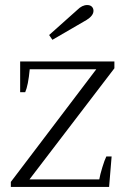

<svg xmlns="http://www.w3.org/2000/svg" viewBox="-20 -742 497 762"><path d="M175 -603 287 -703Q306 -722 326 -722Q338 -722 344.5 -715.5Q351 -709 351 -699Q351 -680 324 -663L188 -584ZM23 -20 362 -467H98Q92 -403 80 -376H60V-498H434V-471L97 -30H374Q377 -48 386 -77.5Q395 -107 402 -121H423L413 0H23Z"/></svg>

Font: Trirong Light
Style: Regular
Weight: 300
Designer: Katatrad Team
Foundry: CadsonDemak
Version: Version 1.001